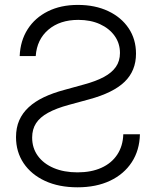

<svg xmlns="http://www.w3.org/2000/svg" viewBox="-20 -759 642 790"><path d="M298.8 11.7Q222.2 11.7 165.3 -14.6Q108.4 -41 77.1 -87.6Q45.9 -134.3 45.9 -194.8Q45.9 -233.4 59.1 -263.7Q72.3 -293.9 97.9 -317.6Q123.5 -341.3 160.4 -358.9Q197.3 -376.5 245.1 -389.2L326.2 -411.6Q375 -424.8 407.7 -442.4Q440.4 -460 457 -484.1Q473.6 -508.3 473.6 -541Q473.6 -580.6 451.7 -611.3Q429.7 -642.1 391.1 -659.7Q352.5 -677.2 302.2 -677.2Q226.6 -677.2 179.2 -637Q131.8 -596.7 127 -528.3H61Q63.5 -591.3 93.8 -638.7Q124 -686 177 -712.4Q230 -738.8 300.3 -738.8Q371.1 -738.8 425 -713.4Q479 -688 509.3 -642.8Q539.6 -597.7 539.6 -538.1Q539.6 -467.8 492.7 -422.4Q445.8 -377 346.2 -350.1L263.7 -327.6Q211.4 -313.5 177.7 -294.9Q144 -276.4 128.2 -251.7Q112.3 -227.1 112.3 -192.9Q112.3 -149.9 135.7 -117.7Q159.2 -85.4 201.2 -67.6Q243.2 -49.8 298.8 -49.8Q355.5 -49.8 397.2 -68.6Q439 -87.4 462.4 -122.8Q485.8 -158.2 487.3 -206.5H555.7Q554.2 -140.6 522.2 -91.6Q490.2 -42.5 433.1 -15.4Q376 11.7 298.8 11.7Z"/></svg>

Font: Inter 28pt Light
Style: Regular
Weight: 300
Designer: Rasmus Andersson
Foundry: rsms
Version: Version 4.001;git-66647c0bb